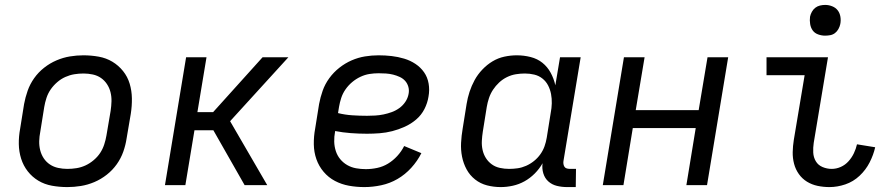

<svg xmlns="http://www.w3.org/2000/svg" viewBox="-20 -753 3640 781"><path d="M254 8Q222 8 191.5 2.5Q161 -3 136 -18Q111 -33 93 -56Q75 -79 66 -107.5Q57 -136 56.5 -167Q56 -198 62 -230L78 -330Q83 -357 92.5 -384Q102 -411 119 -435Q136 -459 159.5 -477.5Q183 -496 210 -507.5Q237 -519 264.5 -523.5Q292 -528 319 -528Q351 -528 381.5 -522.5Q412 -517 437 -502Q462 -487 480.5 -464Q499 -441 507.5 -412.5Q516 -384 516.5 -353Q517 -322 512 -290L495 -190Q491 -163 481.5 -136Q472 -109 455 -85Q438 -61 414.5 -42.5Q391 -24 364 -12.5Q337 -1 309 3.5Q281 8 254 8ZM254 -66Q273 -66 291.5 -69Q310 -72 327.5 -80Q345 -88 361 -101.5Q377 -115 387.5 -131Q398 -147 404 -165.5Q410 -184 413 -202L430 -302Q433 -322 433.5 -341Q434 -360 429.5 -378Q425 -396 415 -411Q405 -426 390.5 -436Q376 -446 357.5 -450Q339 -454 320 -454Q301 -454 282.5 -451Q264 -448 246 -440Q228 -432 212.5 -418.5Q197 -405 186 -389Q175 -373 169 -354.5Q163 -336 160 -318L144 -218Q140 -198 139.5 -179Q139 -160 143.5 -142Q148 -124 158 -109Q168 -94 183 -84Q198 -74 216.5 -70Q235 -66 254 -66Z M651 0 737 -520H820L783 -297H847L1048 -520H1153L916 -260L1067 0H975L848 -223H771L734 0Z M1462 8Q1430 8 1399.5 2.5Q1369 -3 1342.5 -17Q1316 -31 1296.5 -54Q1277 -77 1267 -105.5Q1257 -134 1256.5 -166Q1256 -198 1262 -230L1278 -330Q1283 -357 1292.5 -384Q1302 -411 1319.5 -435Q1337 -459 1360.5 -477.5Q1384 -496 1410.5 -507.5Q1437 -519 1464.5 -523.5Q1492 -528 1520 -528Q1547 -528 1573 -525Q1599 -522 1624 -514.5Q1649 -507 1670 -493Q1691 -479 1705 -459Q1719 -439 1723.5 -413Q1728 -387 1723 -360Q1719 -334 1706.5 -309.5Q1694 -285 1673 -267Q1652 -249 1626.5 -237.5Q1601 -226 1575.5 -219.5Q1550 -213 1524 -211Q1498 -209 1473 -209Q1440 -209 1407 -211.5Q1374 -214 1343 -220V-218Q1339 -197 1339.5 -177Q1340 -157 1346 -138.5Q1352 -120 1364 -105.5Q1376 -91 1392.5 -81.5Q1409 -72 1428.5 -68.5Q1448 -65 1468 -65Q1491 -65 1514.5 -70Q1538 -75 1558.5 -87.5Q1579 -100 1596 -118.5Q1613 -137 1624 -159L1694 -130Q1678 -98 1653 -70.5Q1628 -43 1597 -25Q1566 -7 1531 0.5Q1496 8 1462 8ZM1473 -282Q1489 -282 1506 -283Q1523 -284 1540 -287.5Q1557 -291 1573.5 -297Q1590 -303 1604.5 -313.5Q1619 -324 1629 -339Q1639 -354 1642 -371Q1645 -386 1641 -400Q1637 -414 1628 -424Q1619 -434 1606 -440Q1593 -446 1579 -449.5Q1565 -453 1550 -454Q1535 -455 1520 -455Q1501 -455 1482.5 -452Q1464 -449 1446 -440.5Q1428 -432 1412.5 -419Q1397 -406 1385.5 -389.5Q1374 -373 1368 -354.5Q1362 -336 1359 -318L1355 -293Q1383 -286 1413 -284Q1443 -282 1473 -282Z M2017 8Q1988 8 1961 1Q1934 -6 1912.5 -23Q1891 -40 1878 -64Q1865 -88 1859.5 -115.5Q1854 -143 1855.5 -172Q1857 -201 1862 -230L1878 -330Q1882 -355 1890 -379.5Q1898 -404 1910.5 -427Q1923 -450 1942 -470Q1961 -490 1983.5 -503.5Q2006 -517 2031.5 -522.5Q2057 -528 2082 -528Q2111 -528 2138.5 -521Q2166 -514 2186.5 -497.5Q2207 -481 2220 -457Q2233 -433 2239 -406L2258 -520H2342L2272 -98Q2271 -92 2272 -85.5Q2273 -79 2276.5 -74Q2280 -69 2286.5 -67.5Q2293 -66 2300 -66H2323L2322 8H2287Q2265 8 2245 3Q2225 -2 2210.5 -15Q2196 -28 2190 -48Q2184 -68 2187 -89Q2174 -66 2155 -47Q2136 -28 2113.5 -15.5Q2091 -3 2066 2.5Q2041 8 2017 8ZM2051 -66Q2068 -66 2085.5 -68.5Q2103 -71 2120 -78.5Q2137 -86 2152 -98Q2167 -110 2178 -125.5Q2189 -141 2195 -158Q2201 -175 2204 -193L2220 -293Q2224 -313 2224.5 -332.5Q2225 -352 2221.5 -370.5Q2218 -389 2209.5 -405.5Q2201 -422 2186.5 -433.5Q2172 -445 2153.5 -449.5Q2135 -454 2115 -454Q2097 -454 2078.5 -451Q2060 -448 2042.5 -439.5Q2025 -431 2010.5 -417.5Q1996 -404 1985.5 -388Q1975 -372 1969 -354Q1963 -336 1960 -318L1944 -218Q1941 -199 1940 -180Q1939 -161 1943 -143Q1947 -125 1956.5 -110Q1966 -95 1980.5 -84.5Q1995 -74 2013.5 -70Q2032 -66 2051 -66Z M2432 0 2518 -520H2602L2566 -305H2822L2858 -520H2942L2856 0H2772L2810 -232H2554L2516 0Z M3354 8Q3329 8 3305.5 3Q3282 -2 3262.5 -14Q3243 -26 3229.5 -45Q3216 -64 3210 -87Q3204 -110 3204.5 -134.5Q3205 -159 3209 -184L3253 -447H3098V-520H3348L3290 -172Q3287 -152 3288 -132.5Q3289 -113 3298.5 -97Q3308 -81 3326 -73.5Q3344 -66 3363 -66Q3382 -66 3400 -74Q3418 -82 3431.5 -97Q3445 -112 3453.5 -130Q3462 -148 3466 -166L3540 -154Q3533 -123 3517.5 -92.5Q3502 -62 3476.5 -38Q3451 -14 3418.5 -3Q3386 8 3354 8ZM3336 -608Q3322 -608 3308 -613Q3294 -618 3286 -629Q3278 -640 3275.5 -655Q3273 -670 3275 -685Q3277 -695 3282.5 -705Q3288 -715 3296.5 -721.5Q3305 -728 3315.5 -730.5Q3326 -733 3337 -733Q3351 -733 3365 -727.5Q3379 -722 3387.5 -711Q3396 -700 3398.5 -685Q3401 -670 3398 -655Q3396 -645 3390.5 -635Q3385 -625 3376.5 -618.5Q3368 -612 3357.5 -610Q3347 -608 3336 -608Z"/></svg>

Font: Iosevka Extended
Style: Italic
Weight: 400
Width: 7
Italic angle: -9°
Monospace: yes
Designer: Belleve Invis
Foundry: Belleve Invis
Version: Version 32.5.0; ttfautohint (v1.8.4)